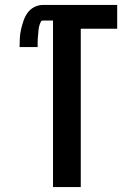

<svg xmlns="http://www.w3.org/2000/svg" viewBox="-20 -755 540 775"><path d="M194 0V-672H153Q147 -672 144.5 -666.5Q142 -661 140 -655.5Q138 -650 137 -644.5Q136 -639 135.5 -633.5Q135 -628 134.5 -622Q134 -616 133.5 -610.5Q133 -605 132.5 -599.5Q132 -594 132 -588Q132 -582 132 -576.5Q132 -571 132 -565H59Q59 -583 60 -601Q61 -619 65 -636.5Q69 -654 75 -671.5Q81 -689 91.5 -703.5Q102 -718 118.5 -726.5Q135 -735 153 -735H453V-639H306V0Z"/></svg>

Font: Zed Mono
Style: Bold
Weight: 700
Monospace: yes
Designer: Belleve Invis
Foundry: Belleve Invis
Version: Version 1.0.0; ttfautohint (v1.8.4)